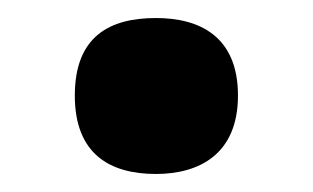

<svg xmlns="http://www.w3.org/2000/svg" viewBox="-20 -184 347 213"><path d="M153 9C201 9 244 -13 244 -78C244 -144 201 -164 153 -164C102 -164 63 -144 63 -78C63 -13 102 9 153 9Z"/></svg>

Font: Noto Serif Devanagari SemiCondensed Black
Style: Regular
Weight: 900
Width: 4
Designer: Universal Thirst, Indian Type Foundry and the Monotype Design Team
Foundry: Monotype Imaging Inc.
Version: Version 2.004